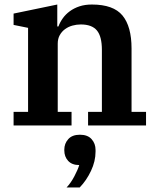

<svg xmlns="http://www.w3.org/2000/svg" viewBox="-20 -554 694 848"><path d="M40 -60H104V-431L40 -444V-494L233 -534V-437H238Q245 -456 257.5 -473.5Q270 -491 288.5 -504.5Q307 -518 331 -526Q355 -534 386 -534Q481 -534 521 -485.5Q561 -437 561 -340V-60H625V0H369V-60H430V-334Q430 -393 408 -419.5Q386 -446 337 -446Q318 -446 300 -441Q282 -436 267.5 -425.5Q253 -415 244 -399Q235 -383 235 -361V-60H296V0H40ZM274 274Q293 254 308.5 224.5Q324 195 330 175Q298 175 281 156.5Q264 138 264 110V107Q264 80 281.5 60.5Q299 41 333 41Q367 41 384.5 60.5Q402 80 402 108V116Q402 158 382 200.5Q362 243 332 274H274Z"/></svg>

Font: IBM Plex Serif SemiBold
Style: Regular
Weight: 600
Designer: Mike Abbink, Paul van der Laan, Pieter van Rosmalen
Foundry: Bold Monday
Version: Version 2.5